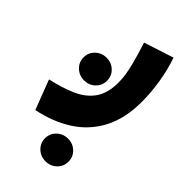

<svg xmlns="http://www.w3.org/2000/svg" viewBox="-259 -400 861 861"><g transform="rotate(45 171.0 30.5)"><path d="M143.6 325.7Q143.6 295.4 165.3 274.7Q187 253.9 218.3 253.9Q249.5 253.9 271 274.7Q292.5 295.4 292.5 325.7Q292.5 356 271 376.7Q249.5 397.5 218.3 397.5Q187 397.5 165.3 376.7Q143.6 356 143.6 325.7ZM9.3 -53.2Q9.3 -83.5 31 -104.2Q52.7 -125 84 -125Q115.2 -125 136.7 -104.2Q158.2 -83.5 158.2 -53.2Q158.2 -22.9 136.7 -2.2Q115.2 18.6 84 18.6Q52.7 18.6 31 -2.2Q9.3 -22.9 9.3 -53.2ZM23.4 267.1 -30.3 126.5Q38.6 111.3 90.6 88.4Q142.6 65.4 171.4 24.7Q200.2 -16.1 200.2 -84Q200.2 -128.9 185.3 -186.3Q170.4 -243.7 154.3 -291.5L295.4 -337.4Q314.9 -282.7 325.2 -219Q335.4 -155.3 335.4 -96.7Q335.4 9.8 295.9 84.2Q256.3 158.7 186 203.6Q115.7 248.5 23.4 267.1Z"/></g></svg>

Font: Vazirmatn RD UI FD Black
Style: Regular
Weight: 900
Designer: Saber Rastikerdar
Foundry: Saber Rastikerdar
Version: Version 33.003